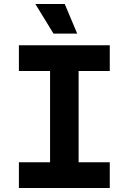

<svg xmlns="http://www.w3.org/2000/svg" viewBox="-20 -935 640 955"><path d="M74 0V-128H229V-582H74V-710H526V-582H371V-128H526V0ZM246 -768 156 -915H302L364 -768Z"/></svg>

Font: Geist Mono
Style: Bold
Weight: 700
Monospace: yes
Designer: Basement.studio, Andrés Briganti, Mateo Zaragoza
Foundry: Basement.studio, Vercel, Andrés Briganti, Guido Ferreyra, Mateo Zaragoza
Version: Version 1.500; ttfautohint (v1.8.4.7-5d5b)